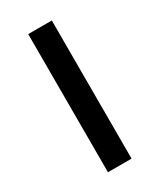

<svg xmlns="http://www.w3.org/2000/svg" viewBox="-143 -582 533 636"><g transform="rotate(-30 124.0 -264.0)"><path d="M166.5 -528.3V0H76.2V-528.3Z"/></g></svg>

Font: RobotoDEMO
Style: Regular
Weight: 400
Designer: Christian Robertson
Foundry: Google
Version: Version 2.136